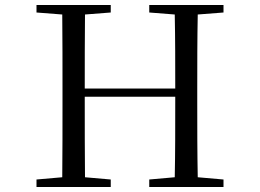

<svg xmlns="http://www.w3.org/2000/svg" viewBox="-20 -748 1040 768"><path d="M577 -698 679 -690C681 -592 681 -493 681 -394H319C319 -494 319 -593 320 -690L423 -698V-728H126V-698L229 -690C230 -591 230 -491 230 -391V-337C230 -236 230 -137 229 -39L126 -30V0H423V-30L320 -39C319 -136 319 -237 319 -361H681C681 -237 681 -136 679 -39L577 -30V0H874V-30L771 -39C769 -137 769 -237 769 -337V-391C769 -492 769 -592 771 -690L874 -698V-728H577Z"/></svg>

Font: Harano Aji Mincho K1
Style: Regular
Weight: 400
Foundry: Masamichi Hosoda
Version: HaranoAjiMinchoK1-Regular version 20230610;ttx 4.39.4